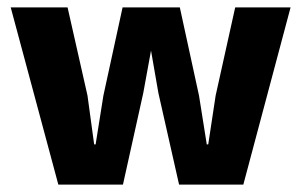

<svg xmlns="http://www.w3.org/2000/svg" viewBox="-20 -500 815 520"><path d="M9 -480H163L217 -241L235 -109H239L260 -241L312 -480H467L519 -241L540 -109H544L564 -241L617 -480H767L639 0H465L409 -248L389 -363L368 -248L313 0H138Z"/></svg>

Font: Mukta Vaani ExtraBold
Style: Regular
Weight: 800
Designer: Noopur Datye, Girish Dalvi, Yashodeep Gholap, Pallavi Karambelkar
Foundry: Ek Type
Version: Version 2.538;PS 1.000;hotconv 16.6.51;makeotf.lib2.5.65220;